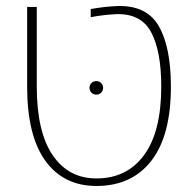

<svg xmlns="http://www.w3.org/2000/svg" viewBox="-20 -607 647 637"><path d="M300 10Q191 10 130.5 -73.5Q70 -157 70 -320V-584H102V-320Q102 -170 154.5 -92.5Q207 -15 300 -15Q401 -15 458 -92.5Q515 -170 515 -320Q515 -437 481.5 -500Q448 -563 365 -560Q344 -559 323 -556.5Q302 -554 281 -550V-577Q303 -581 325 -583.5Q347 -586 369 -587Q467 -590 507 -520Q547 -450 547 -320Q547 -157 482 -73.5Q417 10 300 10ZM300 -293Q290 -293 283.5 -299.5Q277 -306 277 -316Q277 -325 283.5 -331.5Q290 -338 300 -338Q309 -338 315.5 -331.5Q322 -325 322 -316Q322 -306 315.5 -299.5Q309 -293 300 -293Z"/></svg>

Font: Noto Sans Hebrew Light
Style: Regular
Weight: 100
Version: Version 3.000